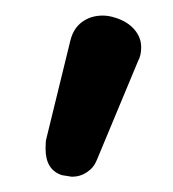

<svg xmlns="http://www.w3.org/2000/svg" viewBox="-20 -653 225 249"><path d="M60.5 -425.8Q39.1 -432.6 39.1 -460Q39.1 -469.7 40 -472.7L71.3 -600.6Q75.2 -616.2 86.4 -624.5Q97.7 -632.8 113.3 -632.8Q121.1 -632.8 129.9 -629.9Q145.5 -625 154.3 -614.7Q163.1 -604.5 163.1 -591.8Q163.1 -581.1 159.2 -574.2L105.5 -445.3Q101.6 -435.5 92.8 -429.7Q84 -423.8 73.2 -423.8Z"/></svg>

Font: jf-openhuninn-2.0
Style: Regular
Weight: 400
Designer: [Kosugi Maru]
Designed by MOTOYA      

[Varela Round]
Joe Prince (Latin component); Avraham Cornfeld (Hebrew component)
Foundry: justfont CO.,LTD.
Version: 2.0